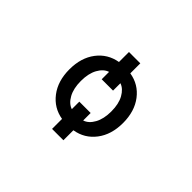

<svg xmlns="http://www.w3.org/2000/svg" viewBox="-137 -898 1274 1274"><g transform="rotate(45 500.0 -261.0)"><path d="M448.2 -85.9V-156.2H554.7V-85.9Q593.8 -98.6 619.1 -144.5Q644.5 -190.4 644.5 -260.7Q644.5 -331.1 619.1 -376.5Q593.8 -421.9 554.7 -435.5V-366.2H448.2V-435.5Q409.2 -422.9 383.8 -377Q358.4 -331.1 358.4 -260.7Q358.4 -190.4 383.8 -144.5Q409.2 -98.6 448.2 -85.9ZM554.7 -528.3Q644.5 -513.7 699.2 -441.9Q753.9 -370.1 753.9 -261.2Q753.9 -152.3 699.2 -80.6Q644.5 -8.8 554.7 5.9V99.6H448.2V5.9Q359.4 -8.8 304.7 -80.6Q250 -152.3 250 -261.2Q250 -370.1 304.2 -441.4Q358.4 -512.7 448.2 -528.3V-622.1H554.7Z"/></g></svg>

Font: Gen Shin Gothic Monospace Medium
Style: Regular
Weight: 500
Designer: [Source Han Sans]
Ryoko NISHIZUKA  (kana & ideographs); Paul D. Hunt (Latin, Greek & Cyrillic); Wenlong ZHANG  (bopomofo
Version: Version 1.002.20150607